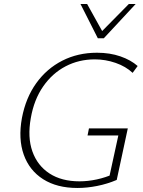

<svg xmlns="http://www.w3.org/2000/svg" viewBox="-20 -927 712 954"><path d="M365 7Q263 7 194.5 -36.5Q126 -80 98 -158.5Q70 -237 89 -341Q108 -441 160 -513.5Q212 -586 289.5 -625.5Q367 -665 462 -665Q526 -665 578 -647Q630 -629 664 -599L639 -565Q605 -597 554.5 -614.5Q504 -632 451 -632Q372 -632 306 -597.5Q240 -563 194.5 -497.5Q149 -432 133 -340Q116 -245 141 -174.5Q166 -104 226 -65Q286 -26 375 -26Q417 -26 461 -35.5Q505 -45 545 -63L520 -34L568 -254H415L422 -289H615L560 -33Q513 -13 462.5 -3Q412 7 365 7ZM466 -737 477 -762 620 -907H654L496 -737ZM466 -737 380 -907H413L493 -763L496 -737Z"/></svg>

Font: Ysabeau ExtraLight
Style: Italic
Weight: 250
Italic angle: -12°
Version: Version 2.000;gftools[0.9.27.dev2+g8671c4b]